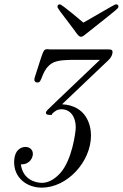

<svg xmlns="http://www.w3.org/2000/svg" viewBox="-20 -657 564 882"><path d="M244 -627C244 -619 250 -613 321 -519C329 -508 341 -488 352 -488C360 -488 366 -494 390 -513C527 -622 524 -618 524 -628C524 -633 520 -637 514 -637C506 -637 505 -634 363 -553C363 -553 265 -637 255 -637H254C248 -637 244 -632 244 -627ZM45 89C45 159 102 205 172 205C288 205 398 87 398 -35C398 -82 377 -172 265 -178L470 -373C471 -374 497 -394 497 -418C497 -428 490 -430 479 -430H208C206 -430 203 -431 201 -431C177 -431 182 -431 142 -309C140 -301 134 -290 141 -282C145 -278 154 -276 160 -280C174 -289 175 -338 218 -366C243 -382 291 -382 323 -382H439L247 -199C195 -149 191 -147 191 -138C191 -128 209 -129 219 -129L218 -133C233 -147 242 -155 263 -155C302 -155 328 -122 328 -72C328 -50 311 78 257 138C236 161 207 183 173 183C138 183 84 164 76 98H78C119 98 131 65 131 50C131 31 117 18 97 18C76 18 45 32 45 89Z"/></svg>

Font: CMU Serif
Style: Italic
Weight: 500
Italic angle: -14.04°
Version: Version 0.7.0